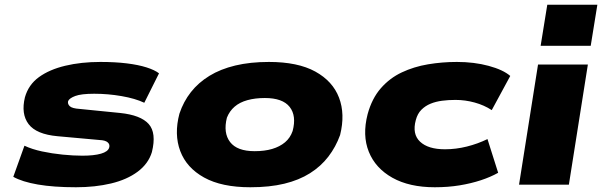

<svg xmlns="http://www.w3.org/2000/svg" viewBox="-20 -778 2542 809"><path d="M300 11Q206 11 139.5 -0.5Q73 -12 36 -33L83 -164Q115 -149 157 -140Q199 -131 244 -126.5Q289 -122 327 -122Q376 -122 405.5 -130.5Q435 -139 440 -156Q444 -169 434 -178Q424 -187 400 -188L223 -204Q133 -212 100.5 -255Q68 -298 85 -368Q100 -421 144 -453Q188 -485 255 -501Q322 -517 403 -517Q465 -517 514 -511Q563 -505 597.5 -494Q632 -483 650 -469L588 -345Q550 -363 492.5 -373Q435 -383 377 -383Q322 -383 297 -373.5Q272 -364 267 -352Q264 -340 274 -330.5Q284 -321 316 -319L486 -302Q573 -293 606.5 -255.5Q640 -218 620 -137Q605 -88 560 -54.5Q515 -21 448 -5Q381 11 300 11Z M1035 11Q914 11 840 -30Q766 -71 739.5 -141.5Q713 -212 736 -299Q753 -350 784.5 -390Q816 -430 862.5 -458.5Q909 -487 971.5 -502Q1034 -517 1113 -517Q1235 -517 1308.5 -476.5Q1382 -436 1408.5 -366.5Q1435 -297 1413 -209Q1395 -159 1363.5 -118Q1332 -77 1286 -48Q1240 -19 1178 -4Q1116 11 1035 11ZM1053 -141Q1095 -141 1127 -150.5Q1159 -160 1181 -178.5Q1203 -197 1213 -226Q1230 -290 1200.5 -327.5Q1171 -365 1096 -365Q1055 -365 1022.5 -356Q990 -347 968.5 -328.5Q947 -310 936 -282Q920 -218 949.5 -179.5Q979 -141 1053 -141Z M1812 11Q1705 11 1633.5 -29Q1562 -69 1534 -138.5Q1506 -208 1529 -297Q1547 -363 1584.5 -406Q1622 -449 1673 -473Q1724 -497 1783.5 -507Q1843 -517 1905 -517Q1978 -517 2039 -500.5Q2100 -484 2130 -458L2052 -314Q2020 -335 1980 -346Q1940 -357 1899 -357Q1869 -357 1842.5 -353.5Q1816 -350 1794 -341Q1772 -332 1755.5 -315.5Q1739 -299 1732 -272Q1716 -213 1750 -181Q1784 -149 1855 -149Q1901 -149 1947 -160.5Q1993 -172 2034 -192L2079 -50Q2047 -32 2006 -18.5Q1965 -5 1916.5 3Q1868 11 1812 11Z M2258 -585 2286 -758H2497L2469 -585ZM2167 0 2247 -506H2457L2377 0Z"/></svg>

Font: Nunito Sans 7pt Expanded Black
Style: Italic
Weight: 900
Width: 7
Italic angle: -9°
Designer: Vernon Adams
Foundry: Vernon Adams
Version: Version 3.101;gftools[0.9.27]